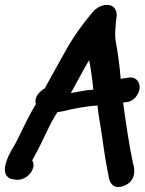

<svg xmlns="http://www.w3.org/2000/svg" viewBox="-24 -687 592 786"><path d="M35 -92C32 -87 -39 19 18 44C25 47 36 48 46 49H48C78 49 106 25 112 -2C115 -13 113 -21 108 -31C112 -38 119 -50 124 -60C150 -108 172 -162 197 -205L211 -228C216 -229 223 -229 231 -231C276 -242 325 -252 375 -255C377 -233 381 -208 385 -185C397 -112 405 -40 419 27L420 28C420 33 424 96 483 74C529 57 527 14 525 2C524 -6 522 -15 521 -16C504 -96 492 -180 480 -267C485 -268 489 -268 495 -269C530 -273 547 -309 548 -329C548 -351 533 -375 499 -369C493 -368 483 -366 470 -364C466 -419 458 -472 449 -523C446 -548 448 -565 451 -604L452 -608C453 -611 453 -614 453 -616C457 -637 448 -667 414 -667C392 -667 370 -655 356 -638C318 -594 278 -539 245 -480C216 -429 189 -378 159 -325C142 -316 113 -290 123 -261C119 -254 114 -245 109 -237C80 -186 60 -138 35 -92ZM266 -306 284 -339C303 -373 321 -408 341 -441C349 -399 353 -369 358 -320L341 -318V-319C317 -315 292 -311 266 -306Z"/></svg>

Font: Stray Cat
Style: ExBlkObl
Weight: 1000
Version: Version 1.0